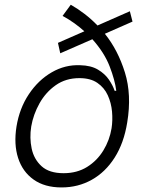

<svg xmlns="http://www.w3.org/2000/svg" viewBox="-20 -793 622 824"><path d="M548.7 -700.3 430 -648.1Q486.2 -578.1 516 -482.2Q545.8 -386.4 525.9 -267Q511.7 -179 472.1 -116.7Q432.5 -54.3 373.9 -21.5Q315.3 11.4 244.3 11.4Q171.5 11.4 124.1 -22.4Q76.7 -56.1 57.7 -115.1Q38.7 -174 50.8 -250Q63.6 -328.5 103.9 -388.8Q144.2 -449.2 201.9 -482.6Q259.6 -516 324.2 -513.1Q370.7 -512.1 400.6 -494.1Q430.4 -476.2 447.4 -451.2Q464.5 -426.1 471.9 -403.4H479Q473.4 -448.9 450.5 -508.2Q427.6 -567.5 376.4 -624.6L238.6 -564.3L228.7 -609L342 -658.7Q322.4 -676.5 299.2 -693.2Q275.9 -709.9 248.6 -724.8L283.7 -772.7Q313.6 -755.7 342.9 -733.3Q372.2 -710.9 398.4 -683.6L537.3 -744.7ZM252.8 -49.7Q310.7 -49.7 353.7 -76.5Q396.7 -103.3 423.5 -147.2Q450.3 -191.1 458.8 -242.5Q464.1 -276.6 460.8 -314.1Q457.4 -351.6 442.5 -384.2Q427.6 -416.9 397.9 -437.3Q368.3 -457.7 320.7 -457.7Q262.4 -457.7 219.3 -427.4Q176.1 -397 149.5 -349.4Q122.9 -301.8 114 -250Q106.2 -201.3 115.9 -155.4Q125.7 -109.4 158.6 -79.5Q191.4 -49.7 252.8 -49.7Z"/></svg>

Font: Inter Light  BETA
Style: Italic
Weight: 300
Italic angle: 9.39999°
Designer: Rasmus Andersson
Foundry: rsms
Version: Version 3.011;git-f93a4a705